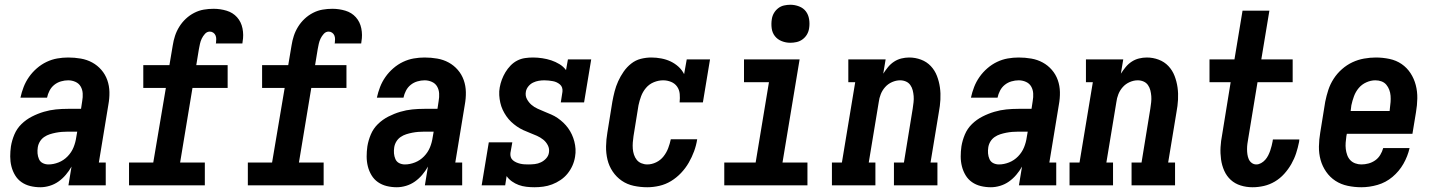

<svg xmlns="http://www.w3.org/2000/svg" viewBox="-20 -780 6040 808"><path d="M150 8Q128 8 107.5 3Q87 -2 70.5 -13.5Q54 -25 43.5 -42.5Q33 -60 28 -80Q23 -100 23 -121.5Q23 -143 26 -164Q30 -189 40.5 -214Q51 -239 70.5 -258Q90 -277 114.5 -289.5Q139 -302 164.5 -309.5Q190 -317 215 -319.5Q240 -322 266 -322H321L326 -355Q329 -371 328 -387Q327 -403 319.5 -416Q312 -429 297.5 -435.5Q283 -442 267 -442Q252 -442 236.5 -437.5Q221 -433 208.5 -423Q196 -413 188.5 -398.5Q181 -384 178 -369H66Q71 -392 79.5 -414Q88 -436 102 -456Q116 -476 135 -492.5Q154 -509 176 -519.5Q198 -530 221 -534Q244 -538 267 -538Q294 -538 320 -533.5Q346 -529 368 -517Q390 -505 406.5 -486Q423 -467 431.5 -443Q440 -419 440.5 -392.5Q441 -366 436 -339L396 -96H425V0H268L281 -79Q271 -61 257 -44.5Q243 -28 226 -16Q209 -4 189 2Q169 8 150 8ZM184 -88Q205 -88 226.5 -96.5Q248 -105 264.5 -122Q281 -139 289.5 -160Q298 -181 301 -203L305 -226H266Q253 -226 240.5 -225Q228 -224 215 -221.5Q202 -219 189.5 -215Q177 -211 166 -203.5Q155 -196 148 -184.5Q141 -173 139 -160Q137 -147 138 -134.5Q139 -122 144 -110.5Q149 -99 160 -93.5Q171 -88 184 -88Z M523 0V-96H625L678 -410H583V-506H693L707 -589Q710 -609 716.5 -629Q723 -649 734.5 -667.5Q746 -686 762 -701Q778 -716 797.5 -726Q817 -736 837.5 -739.5Q858 -743 879 -743Q907 -743 933.5 -735Q960 -727 977.5 -707.5Q995 -688 1000.5 -660.5Q1006 -633 1001 -605Q1001 -603 1000.5 -601Q1000 -599 1000 -597H888Q888 -597 888.5 -598Q889 -599 889 -599Q890 -607 890 -615.5Q890 -624 887 -631Q884 -638 877.5 -642.5Q871 -647 863 -647Q851 -647 842.5 -637.5Q834 -628 829 -617.5Q824 -607 821.5 -595.5Q819 -584 817 -573L806 -506H938V-410H790L738 -96H842V0Z M1023 0V-96H1125L1178 -410H1083V-506H1193L1207 -589Q1210 -609 1216.5 -629Q1223 -649 1234.5 -667.5Q1246 -686 1262 -701Q1278 -716 1297.5 -726Q1317 -736 1337.5 -739.5Q1358 -743 1379 -743Q1407 -743 1433.5 -735Q1460 -727 1477.5 -707.5Q1495 -688 1500.5 -660.5Q1506 -633 1501 -605Q1501 -603 1500.5 -601Q1500 -599 1500 -597H1388Q1388 -597 1388.5 -598Q1389 -599 1389 -599Q1390 -607 1390 -615.5Q1390 -624 1387 -631Q1384 -638 1377.5 -642.5Q1371 -647 1363 -647Q1351 -647 1342.5 -637.5Q1334 -628 1329 -617.5Q1324 -607 1321.5 -595.5Q1319 -584 1317 -573L1306 -506H1438V-410H1290L1238 -96H1342V0Z M1650 8Q1628 8 1607.5 3Q1587 -2 1570.5 -13.5Q1554 -25 1543.5 -42.5Q1533 -60 1528 -80Q1523 -100 1523 -121.5Q1523 -143 1526 -164Q1530 -189 1540.5 -214Q1551 -239 1570.5 -258Q1590 -277 1614.5 -289.5Q1639 -302 1664.5 -309.5Q1690 -317 1715 -319.5Q1740 -322 1766 -322H1821L1826 -355Q1829 -371 1828 -387Q1827 -403 1819.5 -416Q1812 -429 1797.5 -435.5Q1783 -442 1767 -442Q1752 -442 1736.5 -437.5Q1721 -433 1708.5 -423Q1696 -413 1688.5 -398.5Q1681 -384 1678 -369H1566Q1571 -392 1579.5 -414Q1588 -436 1602 -456Q1616 -476 1635 -492.5Q1654 -509 1676 -519.5Q1698 -530 1721 -534Q1744 -538 1767 -538Q1794 -538 1820 -533.5Q1846 -529 1868 -517Q1890 -505 1906.5 -486Q1923 -467 1931.5 -443Q1940 -419 1940.5 -392.5Q1941 -366 1936 -339L1896 -96H1925V0H1768L1781 -79Q1771 -61 1757 -44.5Q1743 -28 1726 -16Q1709 -4 1689 2Q1669 8 1650 8ZM1684 -88Q1705 -88 1726.5 -96.5Q1748 -105 1764.5 -122Q1781 -139 1789.5 -160Q1798 -181 1801 -203L1805 -226H1766Q1753 -226 1740.5 -225Q1728 -224 1715 -221.5Q1702 -219 1689.5 -215Q1677 -211 1666 -203.5Q1655 -196 1648 -184.5Q1641 -173 1639 -160Q1637 -147 1638 -134.5Q1639 -122 1644 -110.5Q1649 -99 1660 -93.5Q1671 -88 1684 -88Z M2229 8Q2212 8 2195 6Q2178 4 2163 -1.5Q2148 -7 2134.5 -16.5Q2121 -26 2112 -39L2106 0H2007L2037 -181H2136L2128 -136Q2127 -127 2129.5 -119Q2132 -111 2138.5 -105.5Q2145 -100 2153 -96.5Q2161 -93 2169.5 -91Q2178 -89 2187 -88.5Q2196 -88 2204 -88Q2217 -88 2230.5 -89.5Q2244 -91 2256.5 -97Q2269 -103 2278.5 -113.5Q2288 -124 2290 -137Q2293 -154 2285.5 -168.5Q2278 -183 2266 -192.5Q2254 -202 2239.5 -208.5Q2225 -215 2210.5 -220.5Q2196 -226 2182 -232.5Q2168 -239 2155 -248Q2142 -257 2131 -267.5Q2120 -278 2111 -291Q2102 -304 2095.5 -318Q2089 -332 2085.5 -347.5Q2082 -363 2081 -379.5Q2080 -396 2083 -412Q2086 -429 2092 -445Q2098 -461 2107 -476Q2116 -491 2128.5 -504Q2141 -517 2156.5 -525Q2172 -533 2189 -535.5Q2206 -538 2223 -538Q2242 -538 2262 -535Q2282 -532 2300 -526Q2318 -520 2334.5 -510Q2351 -500 2362 -485L2370 -530H2468L2438 -349H2340L2347 -394Q2348 -403 2345.5 -411Q2343 -419 2336.5 -424.5Q2330 -430 2322.5 -433.5Q2315 -437 2306.5 -438.5Q2298 -440 2289 -441Q2280 -442 2271 -442Q2259 -442 2247 -440Q2235 -438 2223.5 -432.5Q2212 -427 2203.5 -416.5Q2195 -406 2193 -394Q2190 -377 2197.5 -363Q2205 -349 2216.5 -339Q2228 -329 2242.5 -322.5Q2257 -316 2271.5 -310Q2286 -304 2300 -298Q2314 -292 2327 -283Q2340 -274 2351 -263.5Q2362 -253 2371 -240.5Q2380 -228 2386.5 -214Q2393 -200 2397 -184.5Q2401 -169 2402 -153Q2403 -137 2400 -120Q2397 -101 2389 -83Q2381 -65 2368.5 -49.5Q2356 -34 2339 -22.5Q2322 -11 2303.5 -4Q2285 3 2266 5.5Q2247 8 2229 8Z M2704 8Q2675 8 2647 2Q2619 -4 2596.5 -19.5Q2574 -35 2558.5 -58Q2543 -81 2536.5 -108Q2530 -135 2530.5 -164Q2531 -193 2536 -222L2557 -352Q2561 -374 2566.5 -395.5Q2572 -417 2581.5 -438Q2591 -459 2604.5 -478.5Q2618 -498 2636.5 -512.5Q2655 -527 2677 -532.5Q2699 -538 2721 -538Q2742 -538 2763 -534Q2784 -530 2802 -521.5Q2820 -513 2835 -499.5Q2850 -486 2859 -468L2870 -530H2968L2938 -349H2840Q2842 -367 2840.5 -384.5Q2839 -402 2829.5 -415.5Q2820 -429 2804 -435.5Q2788 -442 2771 -442Q2751 -442 2731.5 -434Q2712 -426 2698.5 -410Q2685 -394 2678 -375Q2671 -356 2667 -337L2646 -207Q2644 -194 2643 -180.5Q2642 -167 2643 -154Q2644 -141 2648 -129Q2652 -117 2659.5 -107.5Q2667 -98 2679 -93Q2691 -88 2704 -88Q2723 -88 2741.5 -97Q2760 -106 2772.5 -122Q2785 -138 2792 -156.5Q2799 -175 2803 -194H2914Q2910 -168 2901 -143.5Q2892 -119 2878.5 -95.5Q2865 -72 2846 -52Q2827 -32 2804 -18Q2781 -4 2755 2Q2729 8 2704 8Z M3028 0V-96H3160L3216 -434H3111V-530H3345L3273 -96H3378V0ZM3306 -600Q3287 -600 3269.5 -607Q3252 -614 3241 -628Q3230 -642 3227.5 -661Q3225 -680 3228 -699Q3230 -713 3237 -725Q3244 -737 3255 -745.5Q3266 -754 3279.5 -757Q3293 -760 3306 -760Q3325 -760 3343 -753Q3361 -746 3371.5 -732Q3382 -718 3385 -699Q3388 -680 3385 -661Q3383 -647 3376 -635Q3369 -623 3357.5 -614.5Q3346 -606 3332.5 -603Q3319 -600 3306 -600Z M3481 0V-96H3523L3579 -434H3550V-530H3707L3697 -470Q3706 -484 3717 -497.5Q3728 -511 3742.5 -520.5Q3757 -530 3773.5 -534Q3790 -538 3806 -538Q3832 -538 3856 -529Q3880 -520 3897 -502Q3914 -484 3923 -460.5Q3932 -437 3935.5 -412Q3939 -387 3937.5 -360.5Q3936 -334 3931 -308L3896 -96H3925V0H3742V-96H3784L3821 -323Q3823 -336 3824.5 -349.5Q3826 -363 3825 -375.5Q3824 -388 3821 -400Q3818 -412 3811 -422Q3804 -432 3792.5 -437Q3781 -442 3768 -442Q3751 -442 3734 -434.5Q3717 -427 3705 -413.5Q3693 -400 3686.5 -383.5Q3680 -367 3678 -350L3636 -96H3664V0Z M4150 8Q4128 8 4107.5 3Q4087 -2 4070.5 -13.5Q4054 -25 4043.5 -42.5Q4033 -60 4028 -80Q4023 -100 4023 -121.5Q4023 -143 4026 -164Q4030 -189 4040.5 -214Q4051 -239 4070.5 -258Q4090 -277 4114.5 -289.5Q4139 -302 4164.5 -309.5Q4190 -317 4215 -319.5Q4240 -322 4266 -322H4321L4326 -355Q4329 -371 4328 -387Q4327 -403 4319.5 -416Q4312 -429 4297.5 -435.5Q4283 -442 4267 -442Q4252 -442 4236.5 -437.5Q4221 -433 4208.5 -423Q4196 -413 4188.5 -398.5Q4181 -384 4178 -369H4066Q4071 -392 4079.5 -414Q4088 -436 4102 -456Q4116 -476 4135 -492.5Q4154 -509 4176 -519.5Q4198 -530 4221 -534Q4244 -538 4267 -538Q4294 -538 4320 -533.5Q4346 -529 4368 -517Q4390 -505 4406.5 -486Q4423 -467 4431.5 -443Q4440 -419 4440.5 -392.5Q4441 -366 4436 -339L4396 -96H4425V0H4268L4281 -79Q4271 -61 4257 -44.5Q4243 -28 4226 -16Q4209 -4 4189 2Q4169 8 4150 8ZM4184 -88Q4205 -88 4226.5 -96.5Q4248 -105 4264.5 -122Q4281 -139 4289.5 -160Q4298 -181 4301 -203L4305 -226H4266Q4253 -226 4240.5 -225Q4228 -224 4215 -221.5Q4202 -219 4189.5 -215Q4177 -211 4166 -203.5Q4155 -196 4148 -184.5Q4141 -173 4139 -160Q4137 -147 4138 -134.5Q4139 -122 4144 -110.5Q4149 -99 4160 -93.5Q4171 -88 4184 -88Z M4481 0V-96H4523L4579 -434H4550V-530H4707L4697 -470Q4706 -484 4717 -497.5Q4728 -511 4742.5 -520.5Q4757 -530 4773.5 -534Q4790 -538 4806 -538Q4832 -538 4856 -529Q4880 -520 4897 -502Q4914 -484 4923 -460.5Q4932 -437 4935.5 -412Q4939 -387 4937.5 -360.5Q4936 -334 4931 -308L4896 -96H4925V0H4742V-96H4784L4821 -323Q4823 -336 4824.5 -349.5Q4826 -363 4825 -375.5Q4824 -388 4821 -400Q4818 -412 4811 -422Q4804 -432 4792.5 -437Q4781 -442 4768 -442Q4751 -442 4734 -434.5Q4717 -427 4705 -413.5Q4693 -400 4686.5 -383.5Q4680 -367 4678 -350L4636 -96H4664V0Z M5251 8Q5225 8 5201 0.5Q5177 -7 5159.5 -23Q5142 -39 5132 -61.5Q5122 -84 5118.5 -109.5Q5115 -135 5116.5 -161Q5118 -187 5123 -212L5159 -434H5070V-530H5175L5209 -735H5322L5288 -530H5420V-434H5272L5233 -197Q5231 -186 5229.5 -175Q5228 -164 5228 -152.5Q5228 -141 5229.5 -130.5Q5231 -120 5235 -110.5Q5239 -101 5247.5 -94.5Q5256 -88 5267 -88Q5277 -88 5287 -93.5Q5297 -99 5304.5 -107.5Q5312 -116 5317 -126Q5322 -136 5325.5 -146Q5329 -156 5331.5 -166.5Q5334 -177 5336 -187Q5336 -189 5336 -190Q5336 -191 5337 -193H5448Q5448 -190 5447.5 -187.5Q5447 -185 5447 -183Q5442 -158 5434.5 -135Q5427 -112 5414.5 -90Q5402 -68 5384.5 -48.5Q5367 -29 5345 -16Q5323 -3 5299 2.5Q5275 8 5251 8Z M5709 8Q5680 8 5651.5 2Q5623 -4 5600 -19Q5577 -34 5561 -57Q5545 -80 5537.5 -107Q5530 -134 5530.5 -163.5Q5531 -193 5536 -222L5557 -352Q5562 -377 5570 -401.5Q5578 -426 5592.5 -448.5Q5607 -471 5627.5 -489Q5648 -507 5671.5 -518Q5695 -529 5720.5 -533.5Q5746 -538 5770 -538Q5799 -538 5827.5 -532Q5856 -526 5878.5 -510.5Q5901 -495 5916 -472Q5931 -449 5938 -422Q5945 -395 5944.5 -366Q5944 -337 5939 -308L5924 -217H5648L5646 -207Q5644 -193 5643 -179.5Q5642 -166 5643.5 -153Q5645 -140 5649.5 -127.5Q5654 -115 5662.5 -106Q5671 -97 5683.5 -92.5Q5696 -88 5709 -88Q5724 -88 5739 -92Q5754 -96 5767 -105Q5780 -114 5788.5 -128Q5797 -142 5801 -157H5912Q5904 -122 5886 -90.5Q5868 -59 5840 -35.5Q5812 -12 5777.5 -2Q5743 8 5709 8ZM5664 -313H5828L5829 -323Q5831 -337 5832 -350.5Q5833 -364 5832 -377Q5831 -390 5826.5 -402Q5822 -414 5814 -423.5Q5806 -433 5794 -437.5Q5782 -442 5768 -442Q5749 -442 5730 -433.5Q5711 -425 5698 -409.5Q5685 -394 5678 -375Q5671 -356 5667 -337Z"/></svg>

Font: Iosevka Curly Slab Oblique
Style: Bold
Weight: 700
Italic angle: -9°
Monospace: yes
Designer: Belleve Invis
Foundry: Belleve Invis
Version: Version 11.1.0; ttfautohint (v1.8.3)